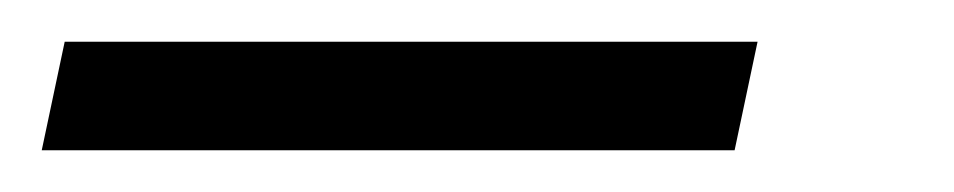

<svg xmlns="http://www.w3.org/2000/svg" viewBox="-104 94 457 92"><path d="M-84 166 -73 114H259L248 166Z"/></svg>

Font: Saira Semi Condensed Light
Style: Italic
Weight: 300
Width: 4
Italic angle: -12°
Designer: Hector Gatti with collaboration of the Omnibus-Type team
Foundry: Omnibus-Type
Version: Version 1.001; ttfautohint (v1.8)